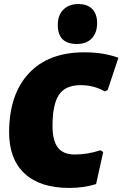

<svg xmlns="http://www.w3.org/2000/svg" viewBox="-20 -916 604 947"><path d="M367 -896Q411 -896 435 -871.5Q459 -847 459 -802Q459 -754 432.5 -726.5Q406 -699 359 -699Q265 -699 265 -793Q265 -841 292.5 -868.5Q320 -896 367 -896ZM396 -658Q491 -658 564 -631L511 -472L497 -465Q443 -496 378 -496Q302 -496 270.5 -448Q239 -400 239 -295Q239 -222 265.5 -188Q292 -154 348 -154Q414 -154 475 -175L489 -166L454 -8Q392 11 322 11Q178 11 101.5 -60Q25 -131 25 -263Q25 -449 121.5 -553.5Q218 -658 396 -658Z"/></svg>

Font: Alegreya Sans SC Black
Style: Italic
Weight: 900
Italic angle: -7°
Designer: Juan Pablo del Peral
Foundry: Huerta Tipografica
Version: Version 2.007